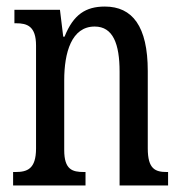

<svg xmlns="http://www.w3.org/2000/svg" viewBox="-20 -566 555 586"><path d="M20 0H241V-41H236C201 -41 176 -48 176 -108V-321C176 -405 198 -485 269 -485C325 -485 345 -432 345 -347V0H493V-41H489C454 -41 431 -50 431 -113V-349C431 -486 384 -546 300 -546C242 -546 204 -522 177 -454H173L163 -536H24V-495H29C63 -495 90 -486 90 -427V-113C90 -50 63 -41 27 -41H20Z"/></svg>

Font: Noto Serif Sinhala ExtraCondensed
Style: Regular
Weight: 400
Width: 2
Designer: Jelle Bosma - Monotype Design Team
Foundry: Monotype Imaging Inc.
Version: Version 2.007